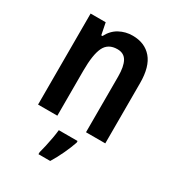

<svg xmlns="http://www.w3.org/2000/svg" viewBox="-185 -662 904 992"><g transform="rotate(30 267.0 -166.0)"><path d="M314 -553Q387 -553 428 -505Q469 -457 469 -360V0H354V-332Q354 -392 337 -422.5Q320 -453 281 -453Q226 -453 204.5 -409Q183 -365 183 -268V0H68V-543H158L172 -473H179Q200 -514 236 -533.5Q272 -553 314 -553ZM339 71Q327 106 308 146.5Q289 187 268 221H198V209Q203 191 209 164.5Q215 138 220 110Q225 82 227 61H339Z"/></g></svg>

Font: Noto Sans Gujarati Condensed SemiBold
Style: Regular
Weight: 600
Width: 3
Designer: Jelle Bosma - Monotype Design Team, Universal Thirst
Foundry: Monotype Imaging Inc.
Version: Version 2.106; ttfautohint (v1.8.4.7-5d5b)